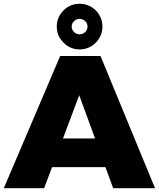

<svg xmlns="http://www.w3.org/2000/svg" viewBox="-47 -998 842 1018"><path d="M553 0H775L486 -701H272L-27 0H187L229 -112H512ZM287 -264 373 -493 457 -264ZM461 -943C437 -966 408 -978 375 -978C342 -978 313 -966 290 -943C266 -919 254 -890 254 -857C254 -824 266 -795 290 -772C313 -748 342 -736 375 -736C408 -736 437 -748 461 -772C484 -795 496 -824 496 -857C496 -890 484 -919 461 -943ZM346 -886C354 -894 364 -898 375 -898C386 -898 396 -894 405 -886C413 -878 417 -868 417 -857C417 -846 413 -836 405 -828C396 -820 386 -816 375 -816C364 -816 354 -820 346 -828C337 -836 333 -846 333 -857C333 -868 337 -878 346 -886Z"/></svg>

Font: Argentum Sans ExtraBold
Style: Regular
Weight: 800
Designer: Julieta Ulanovsky
Foundry: Julieta Ulanovsky
Version: Version 5.001;February 15, 2019;FontCreator 11.5.0.2425 64-b